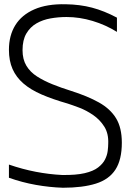

<svg xmlns="http://www.w3.org/2000/svg" viewBox="-20 -873 613 903"><path d="M276 10Q213 8 148.5 -3.5Q84 -15 22 -37V-99Q86 -77 148.5 -65Q211 -53 272 -50Q337 -49 378 -58.5Q419 -68 441.5 -85.5Q464 -103 474 -123Q484 -143 486.5 -163Q489 -183 489 -198Q491 -245 470.5 -277.5Q450 -310 418 -332Q386 -354 353 -366.5Q320 -379 298 -386Q228 -406 176 -428.5Q124 -451 90 -480.5Q56 -510 39 -548.5Q22 -587 22 -639Q22 -706 52 -754.5Q82 -803 141.5 -829Q201 -855 289 -853Q356 -852 413 -837Q470 -822 530 -790V-723Q477 -756 415.5 -774.5Q354 -793 293 -793Q255 -793 218 -786.5Q181 -780 151.5 -763Q122 -746 104 -715.5Q86 -685 86 -637Q86 -594 104 -564Q122 -534 154 -513.5Q186 -493 227 -476.5Q268 -460 313 -446Q392 -421 445.5 -391Q499 -361 526 -316.5Q553 -272 553 -202Q553 -122 523 -75.5Q493 -29 431 -9.5Q369 10 276 10Z"/></svg>

Font: Matangi Light
Style: Regular
Weight: 400
Version: Version 3.002